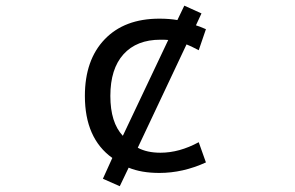

<svg xmlns="http://www.w3.org/2000/svg" viewBox="-20 -600 1040 677"><path d="M413.1 -121.1 573.2 -459Q564.5 -460 545.9 -460Q461.9 -460 415.5 -408.7Q369.1 -357.4 369.1 -261.7Q369.1 -168 413.1 -121.1ZM605.5 -529.3 629.9 -580.1 690.4 -552.7 670.9 -510.7Q681.6 -507.8 706.1 -497.1L680.7 -422.9Q651.4 -438.5 637.7 -443.4L465.8 -79.1Q498 -61.5 545.9 -61.5Q612.3 -61.5 680.7 -98.6L706.1 -27.3Q625 9.8 542 9.8Q478.5 9.8 433.6 -8.8L402.3 56.6L342.8 30.3L376 -43Q279.3 -112.3 279.3 -261.7Q279.3 -388.7 349.1 -461.4Q418.9 -534.2 542 -534.2Q577.1 -534.2 605.5 -529.3Z"/></svg>

Font: Gen Shin Gothic Monospace Regular
Style: Regular
Weight: 400
Designer: [Source Han Sans]
Ryoko NISHIZUKA  (kana & ideographs); Paul D. Hunt (Latin, Greek & Cyrillic); Wenlong ZHANG  (bopomofo
Version: Version 1.002.20150607